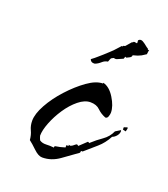

<svg xmlns="http://www.w3.org/2000/svg" viewBox="-79 -408 415 474"><g transform="rotate(20 128.5 -171.0)"><path d="M83 7Q73 7 60.5 -5Q48 -17 40 -23Q39 -36 34 -46.5Q29 -57 29 -70Q29 -88 42.5 -112.5Q56 -137 77.5 -160.5Q99 -184 121.5 -200Q144 -216 162 -216V-218Q179 -214 192 -193Q205 -172 205 -155Q205 -151 203 -145Q201 -139 196 -139Q183 -144 174 -153Q165 -162 149 -162Q134 -162 118 -149Q102 -136 89 -116.5Q76 -97 68 -76.5Q60 -56 60 -42Q60 -41 61.5 -37Q63 -33 64 -31Q71 -26 81.5 -26.5Q92 -27 100 -26L101 -25L103 -30Q117 -32 129 -36V-42H135L134 -45L139 -44Q144 -46 146.5 -48.5Q149 -51 153 -53L158 -50V-51L176 -68H177L181 -66V-67Q194 -79 208.5 -89Q223 -99 230 -115L243 -123L244 -121Q244 -114 239 -108Q234 -102 228 -100Q218 -81 203 -68Q188 -55 172 -41H168L167 -36Q149 -23 128 -8Q107 7 83 7ZM255 -124 247 -126V-132L256 -135L257 -132ZM126 -255H123Q118 -255 115 -258.5Q112 -262 114 -263Q121 -268 126.5 -273Q132 -278 138 -283Q140 -285 150 -294Q160 -303 164 -308L174 -319L175 -318L178 -321Q181 -321 182 -322L195 -337L196 -336L197 -337Q197 -339 200 -339L206 -338Q208 -338 207 -342Q206 -346 208 -347Q210 -349 213 -349Q216 -349 218.5 -347.5Q221 -346 224 -344L233 -337Q234 -336 235.5 -335.5Q237 -335 237 -333L239 -332H241L240 -329L239 -321L228 -314L219 -310L212 -308Q206 -307 206.5 -305Q207 -303 203 -300L195 -296Q194 -295 191 -297L189 -291L173 -284Q169 -283 167 -284Q165 -285 163 -283Q159 -282 157.5 -277.5Q156 -273 155 -271Q147 -270 140.5 -264Q134 -258 126 -255Z"/></g></svg>

Font: Kolker Brush
Style: Regular
Weight: 400
Designer: Robert E. Leuschke
Foundry: Robert E. Leuschke
Version: Version 1.010; ttfautohint (v1.8.3)